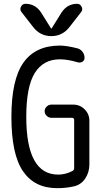

<svg xmlns="http://www.w3.org/2000/svg" viewBox="-20 -980 540 1010"><path d="M385.7 -960Q401.4 -960 409.2 -944.8Q417 -929.7 407.2 -917L345.7 -837.9Q308.6 -790 250 -790Q191.4 -790 154.3 -837.9L92.8 -917Q83 -929.7 90.3 -944.8Q97.7 -960 114.3 -960Q166 -960 196.3 -914.1L248 -831.1Q248 -830.1 250 -830.1Q252 -830.1 252 -831.1L303.7 -914.1Q334 -960 385.7 -960ZM280.3 9.8Q162.1 9.8 101.1 -79.1Q40 -168 40 -365.2Q40 -561.5 103.5 -650.9Q167 -740.2 294.9 -740.2Q330.1 -740.2 387.7 -725.6Q403.3 -721.7 414.1 -707.5Q424.8 -693.4 424.8 -675.8Q424.8 -662.1 413.6 -655.3Q402.3 -648.4 388.7 -652.3Q335.9 -668 294.9 -668Q208 -668 163.1 -596.2Q118.2 -524.4 118.2 -365.2Q118.2 -62.5 285.2 -61.5Q324.2 -61.5 360.4 -80.1Q370.1 -85 370.1 -95.7V-348.6Q370.1 -359.4 359.4 -360.4H250Q236.3 -360.4 225.6 -370.6Q214.8 -380.9 214.8 -395Q214.8 -409.2 225.6 -419.4Q236.3 -429.7 250 -429.7H365.2Q400.4 -429.7 425.3 -404.8Q450.2 -379.9 450.2 -344.7V-115.2Q450.2 -74.2 428.7 -41.5Q407.2 -8.8 370.1 0Q329.1 9.8 280.3 9.8Z"/></svg>

Font: Rounded-X Mgen+ 1m regular
Style: Regular
Weight: 400
Designer: [Source Han Sans]
Ryoko NISHIZUKA  (kana & ideographs); Paul D. Hunt (Latin, Greek & Cyrillic); Wenlong ZHANG  (bopomofo
Version: Version 1.059.20150602